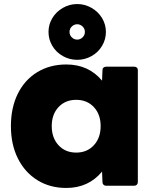

<svg xmlns="http://www.w3.org/2000/svg" viewBox="-20 -877 766 950"><path d="M34 -253Q34 -344 68 -413Q102 -482 164.5 -520Q227 -558 308 -558Q418 -558 485 -478L487 -530Q487 -538 492 -542.5Q497 -547 505 -547H644Q652 -547 657 -542.5Q662 -538 662 -530V24Q662 32 657 37Q652 42 644 42H505Q497 42 492 37Q487 32 487 24L485 -28Q418 53 308 53Q227 53 165 14.5Q103 -24 68.5 -93Q34 -162 34 -253ZM357 -122Q411 -122 444.5 -158.5Q478 -195 478 -253Q478 -311 444.5 -347Q411 -383 357 -383Q303 -383 269.5 -347Q236 -311 236 -253Q236 -195 269.5 -158.5Q303 -122 357 -122ZM362 -581Q324 -581 291 -599.5Q258 -618 239 -650Q220 -682 220 -719Q220 -756 239 -787.5Q258 -819 291 -838Q324 -857 362 -857Q400 -857 433 -838Q466 -819 485 -787.5Q504 -756 504 -719Q504 -682 485 -650Q466 -618 433 -599.5Q400 -581 362 -581ZM362 -757Q347 -757 335.5 -746Q324 -735 324 -719Q324 -703 335.5 -692Q347 -681 362 -681Q377 -681 388.5 -692Q400 -703 400 -719Q400 -735 388.5 -746Q377 -757 362 -757Z"/></svg>

Font: LINE Seed JP_TTF ExtraBold
Style: Regular
Weight: 800
Designer: LY Corporation & Fontrix & Fontworks
Version: Version 1.015